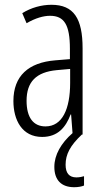

<svg xmlns="http://www.w3.org/2000/svg" viewBox="-20 -562 431 802"><path d="M254 126C254 83 273 46 322 0H325V-360C325 -485 288 -542 195 -542C153 -542 110 -530 73 -507L91 -465C129 -487 162 -496 189 -496C248 -496 272 -459 272 -358V-315L211 -310C99 -301 36 -245 36 -140C36 -61 72 10 156 10C222 10 255 -31 275 -84H277L283 -6C235 36 207 85 207 135C207 190 236 220 290 220C307 220 322 217 331 213V174C325 176 312 179 299 179C269 179 254 161 254 126ZM217 -269 273 -274V-216C273 -106 240 -34 170 -34C120 -34 91 -70 91 -141C91 -220 131 -261 217 -269Z"/></svg>

Font: Noto Sans Gujarati UI ExtraCondensed Light
Style: Regular
Weight: 300
Width: 2
Designer: Jelle Bosma - Monotype Design Team, Universal Thirst
Foundry: Monotype Imaging Inc.
Version: Version 2.106